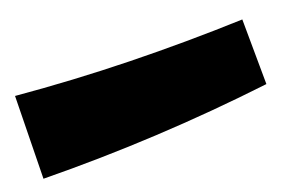

<svg xmlns="http://www.w3.org/2000/svg" viewBox="-40 -120 536 362"><g transform="rotate(-20 228.0 61.5)"><path d="M0 144 3 -21Q116 -11 229 -8.5Q342 -6 455 -10L456 120Q228 147 0 144Z"/></g></svg>

Font: Marhey ExtraBold
Style: Regular
Weight: 800
Designer: Nur Syamsi & Bustanul Arifin
Foundry: Namelatype
Version: Version 1.000; ttfautohint (v1.8.4.7-5d5b)